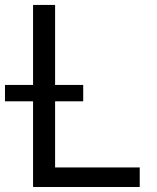

<svg xmlns="http://www.w3.org/2000/svg" viewBox="-44 -747 627 767"><path d="M88.1 0V-727.3H176.1V-78.1H514.2V0ZM-24.1 -342.3V-407.7H288.4V-342.3Z"/></svg>

Font: Inter Zeller
Style: Regular
Weight: 400
Designer: Rasmus Andersson; Joe Bland
Foundry: zeller
Version: Version 3.015;git-dec3a8cb1